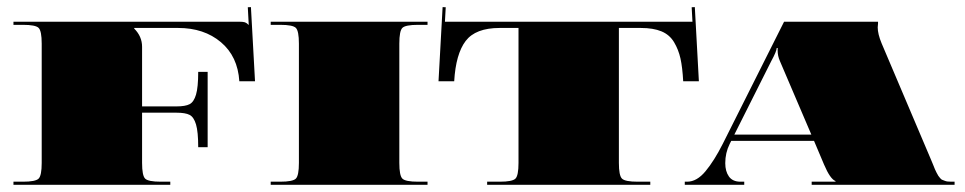

<svg xmlns="http://www.w3.org/2000/svg" viewBox="-20 -515 2689 535"><path d="M17.5 -454.5H646.4Q657.8 -454.5 662.6 -452.8Q667.4 -451 672.6 -445.8H673.1L670.5 -494.8L679.2 -495.2L690.6 -288.5H646.9Q642.5 -358 595.5 -397.5Q548.5 -437.1 476.4 -437.1H354V-435.3Q375.9 -413.5 375.9 -384.6V-218.5H471.2Q496.5 -218.5 508.3 -224.7Q520.1 -230.8 526.2 -251.3Q532.3 -271.9 532.3 -314.7H558.6V-104.9H532.3Q532.3 -147.7 526.2 -168.3Q520.1 -188.8 508.3 -194.9Q496.5 -201 471.2 -201H375.9V-61.2Q375.9 -25.8 384.4 -17.3Q392.9 -8.7 428.3 -8.7H454.5V0H17.5V-8.7H43.7Q79.1 -8.7 87.6 -17.3Q96.2 -25.8 96.2 -61.2V-393.4Q96.2 -428.8 87.6 -437.3Q79.1 -445.8 43.7 -445.8H17.5Z M734.3 -454.5H1171.3V-445.8H1145.1Q1109.7 -445.8 1101.2 -437.3Q1092.7 -428.8 1092.7 -393.4V-61.2Q1092.7 -25.8 1101.2 -17.3Q1109.7 -8.7 1145.1 -8.7H1171.3V0H734.3V-8.7H760.5Q795.9 -8.7 804.4 -17.3Q812.9 -25.8 812.9 -61.2V-393.4Q812.9 -428.8 804.4 -437.3Q795.9 -445.8 760.5 -445.8H734.3Z M1219.8 -454.5H1909.5L1907.3 -494.8L1916.1 -495.2L1927.4 -288.5H1883.7Q1881.6 -327.4 1876.1 -352.1Q1870.6 -376.7 1858.2 -397.5Q1845.7 -418.3 1823 -427.7Q1800.3 -437.1 1765.7 -437.1H1704.5V-61.2Q1704.5 -25.8 1713.1 -17.3Q1721.6 -8.7 1757 -8.7H1792V0H1337.4V-8.7H1372.4Q1407.8 -8.7 1416.3 -17.3Q1424.8 -25.8 1424.8 -61.2V-437.1H1372.4Q1305.1 -437.1 1277.5 -400.8Q1250 -364.5 1245.6 -288.5H1201.9L1213.3 -495.2L1222 -494.8Z M2240.8 -139.9 2153 -345.3Q2146.9 -359.3 2146.9 -374.1Q2146.9 -376.3 2146.9 -378.5L2147.3 -381.1H2144.2Q2144.2 -372.4 2128.9 -344.4L2026.2 -139.9ZM2164.8 -454.5H2426.6V-449.3Q2425.7 -442.3 2425.7 -438.8Q2425.7 -420.5 2436.6 -394.2L2574.3 -69.9Q2576.5 -65.1 2580.2 -55.7Q2583.9 -46.3 2585.2 -43.3Q2586.5 -40.2 2589.8 -33.7Q2593.1 -27.1 2594.6 -25.1Q2596.2 -23.2 2599.4 -19Q2602.7 -14.9 2605.3 -14Q2608 -13.1 2612.1 -11.4Q2616.3 -9.6 2620.8 -9.2Q2625.4 -8.7 2631.6 -8.7H2639.9V0H2241.7V-8.7H2308.1V-10.5Q2293.3 -16.2 2276.2 -56.4L2248.3 -122.4H2017.5L2013.1 -113.6Q2000.9 -89.2 2000.9 -60.3Q2000.9 -37.6 2011.1 -23.2Q2021.4 -8.7 2043.3 -8.7H2053.8V0H1888.1V-8.7H1894.7Q1921.8 -8.7 1946 -38Q1970.3 -67.3 1993.9 -114.1Z"/></svg>

Font: FoglihtenBlackPcs
Style: BlackPcs
Weight: 900
Version: Version 0.75